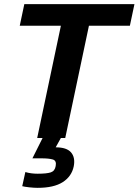

<svg xmlns="http://www.w3.org/2000/svg" viewBox="-20 -664 667 924"><path d="M161 240Q144 240 121 237.5Q98 235 87 232L102 164Q129 172 161 172Q205 172 224.5 165.5Q244 159 248 135Q253 109 234 103.5Q215 98 180 98H136L185 0H159L273 -540H75L97 -644H627L605 -540H408L294 0H273L248 45Q301 45 322 69.5Q343 94 335 136Q325 185 282 212.5Q239 240 161 240Z"/></svg>

Font: Kanit Medium
Style: Italic
Weight: 500
Italic angle: -12°
Designer: Katatrad Team
Foundry: CadsonDemak
Version: Version 2.000; ttfautohint (v1.8.3)